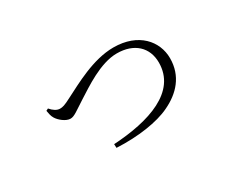

<svg xmlns="http://www.w3.org/2000/svg" viewBox="-67 -692 1134 924"><g transform="rotate(-30 500.0 -229.5)"><path d="M179 -346 167 -340C170 -324 172 -309 180 -296C192 -275 224 -249 249 -249C271 -249 291 -267 346 -302C402 -337 505 -410 598 -410C694 -410 752 -355 752 -271C752 -108 570 -50 369 -38L370 -17C488 -11 600 -28 668 -61C749 -99 809 -163 809 -262C809 -356 737 -443 598 -443C484 -443 368 -376 294 -339C256 -319 244 -316 229 -316C212 -316 194 -328 179 -346Z"/></g></svg>

Font: Noto Serif TC Light
Style: Regular
Weight: 300
Designer: Ryoko NISHIZUKA 西塚涼子 (kana & ideographs); Frank Grießhammer (Latin, Greek & Cyrillic); Wenlong ZHANG 张文龙 (bopomofo); San
Foundry: Adobe
Version: Version 2.001;hotconv 1.1.0;makeotfexe 2.6.0